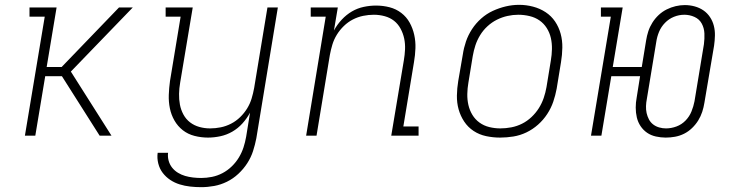

<svg xmlns="http://www.w3.org/2000/svg" viewBox="-20 -561 3040 794"><path d="M83 0 165 -492H102V-530H214L173 -284H235L472 -530H529L273 -265L441 0H392L236 -246H167L126 0Z M812 213Q789 213 766.5 210.5Q744 208 723 201.5Q702 195 684 183Q666 171 653 154Q640 137 634.5 115Q629 93 632 71H675Q673 88 677.5 104Q682 120 692 132.5Q702 145 716 153.5Q730 162 745.5 166.5Q761 171 778 173Q795 175 812 175Q834 175 856.5 170.5Q879 166 900 155Q921 144 938.5 127Q956 110 968 90Q980 70 987 48.5Q994 27 998 4L1014 -95Q1001 -71 982.5 -50.5Q964 -30 940.5 -16.5Q917 -3 891 2.5Q865 8 840 8Q812 8 784.5 1Q757 -6 736 -22.5Q715 -39 701.5 -62.5Q688 -86 682.5 -113Q677 -140 678 -168.5Q679 -197 683 -226L727 -492H665V-530H777L725 -219Q721 -196 720.5 -173Q720 -150 724 -128.5Q728 -107 738.5 -87.5Q749 -68 766 -55Q783 -42 804.5 -36Q826 -30 849 -30Q871 -30 893 -34.5Q915 -39 935.5 -49.5Q956 -60 973 -76.5Q990 -93 1002 -112.5Q1014 -132 1020.5 -153.5Q1027 -175 1031 -197L1086 -530H1129L1040 11Q1035 37 1026.5 63.5Q1018 90 1002.5 114Q987 138 965.5 158Q944 178 918.5 190.5Q893 203 866 208Q839 213 812 213Z M1246 0 1327 -492H1265V-530H1377L1361 -435Q1374 -459 1393 -479.5Q1412 -500 1435 -513.5Q1458 -527 1484 -532.5Q1510 -538 1535 -538Q1564 -538 1591 -531Q1618 -524 1639.5 -507.5Q1661 -491 1674 -467.5Q1687 -444 1693 -417Q1699 -390 1698 -361.5Q1697 -333 1692 -304L1648 -38H1711V0H1598L1650 -311Q1654 -334 1655 -357Q1656 -380 1651.5 -401.5Q1647 -423 1636.5 -442.5Q1626 -462 1609.5 -475Q1593 -488 1571 -494Q1549 -500 1526 -500Q1504 -500 1482 -495.5Q1460 -491 1439.5 -480.5Q1419 -470 1402 -453.5Q1385 -437 1373 -417.5Q1361 -398 1354.5 -376.5Q1348 -355 1344 -333L1289 0Z M2048 8Q2019 8 1990.5 2Q1962 -4 1938.5 -19.5Q1915 -35 1899.5 -58.5Q1884 -82 1876.5 -109Q1869 -136 1869.5 -166Q1870 -196 1875 -226L1894 -336Q1898 -363 1907 -389.5Q1916 -416 1932 -440.5Q1948 -465 1970 -484.5Q1992 -504 2018 -516Q2044 -528 2071.5 -534.5Q2099 -541 2127 -541Q2156 -541 2184.5 -533.5Q2213 -526 2236.5 -510.5Q2260 -495 2275.5 -472Q2291 -449 2298.5 -421.5Q2306 -394 2305.5 -364Q2305 -334 2300 -304L2282 -194Q2277 -167 2268 -140.5Q2259 -114 2243 -89.5Q2227 -65 2205 -45.5Q2183 -26 2157 -13.5Q2131 -1 2103 3.5Q2075 8 2048 8ZM2049 -30Q2072 -30 2095 -34.5Q2118 -39 2139 -49.5Q2160 -60 2178 -77Q2196 -94 2208.5 -114Q2221 -134 2228.5 -156Q2236 -178 2240 -201L2258 -311Q2262 -334 2262.5 -358Q2263 -382 2258 -404Q2253 -426 2241 -445Q2229 -464 2211 -476.5Q2193 -489 2170 -494.5Q2147 -500 2123 -500Q2101 -500 2078.5 -495Q2056 -490 2035 -479.5Q2014 -469 1996 -452.5Q1978 -436 1965.5 -415.5Q1953 -395 1946 -373.5Q1939 -352 1935 -329L1917 -219Q1913 -196 1912.5 -172.5Q1912 -149 1917 -127Q1922 -105 1933.5 -86Q1945 -67 1963 -54Q1981 -41 2003.5 -35.5Q2026 -30 2049 -30Z M2733 8Q2713 8 2692.5 3.5Q2672 -1 2656 -12Q2640 -23 2629 -39.5Q2618 -56 2613.5 -75.5Q2609 -95 2609 -116Q2609 -137 2613 -158L2627 -246H2508L2467 0H2424L2506 -492H2465V-530H2555L2514 -284H2634L2652 -394Q2655 -413 2661 -431.5Q2667 -450 2678 -467.5Q2689 -485 2704 -499Q2719 -513 2737 -522Q2755 -531 2774 -535.5Q2793 -540 2812 -540Q2833 -540 2853 -534.5Q2873 -529 2889 -518Q2905 -507 2916 -490.5Q2927 -474 2932 -454.5Q2937 -435 2936.5 -414Q2936 -393 2933 -372L2893 -136Q2890 -117 2884 -98.5Q2878 -80 2867.5 -63Q2857 -46 2842 -31.5Q2827 -17 2809 -8Q2791 1 2771.5 4.5Q2752 8 2733 8ZM2734 -30Q2734 -30 2734 -30Q2734 -30 2734 -30Q2756 -30 2777.5 -38Q2799 -46 2815 -62.5Q2831 -79 2839.5 -100Q2848 -121 2852 -142L2891 -378Q2894 -401 2893 -423Q2892 -445 2882 -463.5Q2872 -482 2852 -491Q2832 -500 2810 -500Q2788 -500 2767 -491.5Q2746 -483 2730 -466.5Q2714 -450 2705.5 -429.5Q2697 -409 2694 -388L2655 -152Q2652 -137 2651.5 -122Q2651 -107 2654 -93.5Q2657 -80 2663.5 -67.5Q2670 -55 2681 -46.5Q2692 -38 2706 -34Q2720 -30 2734 -30Z"/></svg>

Font: Iosevka Curly Slab XLtEx
Style: Italic
Weight: 200
Width: 7
Italic angle: -9°
Monospace: yes
Designer: Belleve Invis
Foundry: Belleve Invis
Version: Version 11.1.0; ttfautohint (v1.8.3)